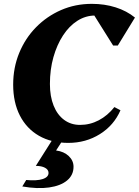

<svg xmlns="http://www.w3.org/2000/svg" viewBox="-20 -726 721 997"><path d="M334.4 16Q246.6 16 182.3 -21Q118 -58 83.2 -126Q48.4 -194 48.4 -286.6Q48.4 -374.6 79.7 -450.9Q111 -527.2 167 -584.3Q223 -641.4 296.9 -673.7Q370.8 -706 457 -706Q523 -706 580.5 -687.8Q638 -669.6 680.8 -634.8L591.8 -489.6H567.4L459.4 -661.8H593V-558.6Q570.2 -603 541.3 -624.2Q512.4 -645.4 474.6 -645.4Q424.8 -645.4 382 -618.2Q339.2 -591 307.4 -542.2Q275.6 -493.4 257.4 -429.2Q239.2 -365 239.2 -290Q239.2 -225.2 258.5 -177.3Q277.8 -129.4 313.2 -103.4Q348.6 -77.4 395.6 -77.4Q447.2 -77.4 493 -101.5Q538.8 -125.6 574 -170L605.6 -153.4Q571.6 -75.2 498.7 -29.6Q425.8 16 334.4 16ZM95.8 242.2 116.2 208.6Q170.4 213.8 201.2 203.9Q232 194 232 172Q232 155.2 214 145.3Q196 135.4 166 135.4L257 -8.4H312.4L271.2 55.4Q311.8 60.6 336.8 84.2Q361.8 107.8 361.8 139.8Q361.8 183.4 328.2 211.2Q294.6 239 234.8 247.5Q175 256 95.8 242.2Z"/></svg>

Font: Platypi Light
Style: Italic
Weight: 300
Italic angle: -13°
Designer: David Sargent
Foundry: Bolt Cutter Type
Version: Version 1.200